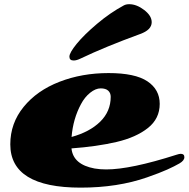

<svg xmlns="http://www.w3.org/2000/svg" viewBox="-20 -861 885 901"><path d="M828.1 -139.2Q845.2 -139.2 845.2 -123.3Q845.2 -107.4 822 -94Q798.8 -80.6 764.6 -65.2Q730.5 -49.8 670.4 -28.8Q532.2 19.5 358.4 19.5Q28.3 19.5 28.3 -183.6Q28.3 -282.7 91.1 -359.6Q153.8 -436.5 259.3 -477.3Q364.7 -518.1 489.3 -518.1Q613.8 -518.1 671.6 -479.5Q729.5 -440.9 729.5 -373.5Q729.5 -304.2 674.1 -260.3Q618.7 -216.3 526.9 -194.8Q434.6 -173.3 315.4 -164.6Q323.2 -88.9 423.8 -70.3Q449.7 -65.9 478.5 -65.9Q592.8 -65.9 808.1 -134.8Q821.3 -139.2 828.1 -139.2ZM315.9 -218.3Q400.9 -241.7 450.2 -290Q499.5 -338.4 499.5 -406.7Q499.5 -424.8 487.8 -435.5Q476.1 -446.3 452.4 -446.3Q428.7 -446.3 403.1 -425.8Q377.4 -405.3 359.9 -372.1Q322.8 -303.2 315.9 -218.3ZM561.5 -835.9Q571.8 -841.3 586.4 -841.3Q621.1 -841.3 656.5 -814.2Q691.9 -787.1 691.9 -756.8Q691.9 -720.7 637.2 -701.2Q472.7 -641.1 358.4 -586.4Q339.4 -577.1 325.7 -577.1Q305.7 -577.1 305.7 -595.2Q305.7 -613.3 339.8 -655.3Q374 -697.3 435.5 -749.3Q497.1 -801.3 561.5 -835.9Z"/></svg>

Font: Sonsie One
Style: Regular
Weight: 400
Designer: Riccardo De Franceschi
Foundry: Sorkin Type Co
Version: Version 1.003